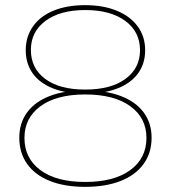

<svg xmlns="http://www.w3.org/2000/svg" viewBox="-20 -723 664 746"><path d="M311 3Q231 3 173.5 -20Q116 -43 85.5 -86Q55 -129 55 -188Q55 -245 85.5 -286.5Q116 -328 173.5 -350Q231 -372 311 -372Q391 -372 449 -350Q507 -328 538 -286.5Q569 -245 569 -188Q569 -129 538 -86Q507 -43 449 -20Q391 3 311 3ZM311 -16Q423 -16 486 -62Q549 -108 549 -187Q549 -265 486 -310.5Q423 -356 311 -356Q200 -356 137.5 -310.5Q75 -265 75 -187Q75 -108 137 -62Q199 -16 311 -16ZM311 -359Q238 -359 186 -379.5Q134 -400 107 -438Q80 -476 80 -528Q80 -581 108.5 -621Q137 -661 189 -682Q241 -703 311 -703Q381 -703 433.5 -681.5Q486 -660 515 -620.5Q544 -581 544 -528Q544 -476 516.5 -438Q489 -400 436.5 -379.5Q384 -359 311 -359ZM311 -375Q411 -375 467.5 -416.5Q524 -458 524 -528Q524 -600 466.5 -642Q409 -684 311 -684Q214 -684 157 -642Q100 -600 100 -529Q100 -458 155.5 -416.5Q211 -375 311 -375Z"/></svg>

Font: Montserrat
Style: Regular
Weight: 400
Designer: Julieta Ulanovsky
Foundry: Julieta Ulanovsky
Version: Version 8.000